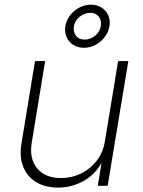

<svg xmlns="http://www.w3.org/2000/svg" viewBox="-20 -808 621 835"><path d="M232.9 7.8Q177.2 7.8 137.9 -15.6Q98.6 -39.1 81.1 -82.5Q63.5 -126 73.7 -186L132.3 -542.5H176.3L118.2 -188.5Q106.4 -118.2 141.6 -75.9Q176.8 -33.7 245.1 -33.7Q292 -33.7 332.5 -53.5Q373 -73.2 400.6 -108.9Q428.2 -144.5 436 -192.4L493.7 -542.5H538.1L448.2 0H405.3L425.3 -122.1H433.6Q402.3 -55.2 348.4 -23.7Q294.4 7.8 232.9 7.8ZM344.7 -600.1Q318.4 -600.1 298.6 -612.8Q278.8 -625.5 269.5 -647Q260.3 -668.5 264.2 -694.3Q268.6 -720.2 284.9 -741.5Q301.3 -762.7 325.2 -775.1Q349.1 -787.6 375.5 -787.6Q402.3 -787.6 421.9 -774.9Q441.4 -762.2 450.9 -741.2Q460.4 -720.2 456.1 -694.3Q451.7 -668.5 435.3 -647Q418.9 -625.5 395.3 -612.8Q371.6 -600.1 344.7 -600.1ZM347.7 -635.7Q372.6 -635.7 393.6 -652.8Q414.6 -669.9 418.5 -694.8Q422.4 -719.2 409.4 -735.8Q396.5 -752.4 372.6 -752.4Q348.1 -752.4 326.9 -735.6Q305.7 -718.8 301.3 -694.3Q297.4 -669.9 310.3 -652.8Q323.2 -635.7 347.7 -635.7Z"/></svg>

Font: Inter 16pt ExtraLight
Style: Italic
Weight: 250
Italic angle: -9.3988°
Version: Version 4.001;git-66647c0bb